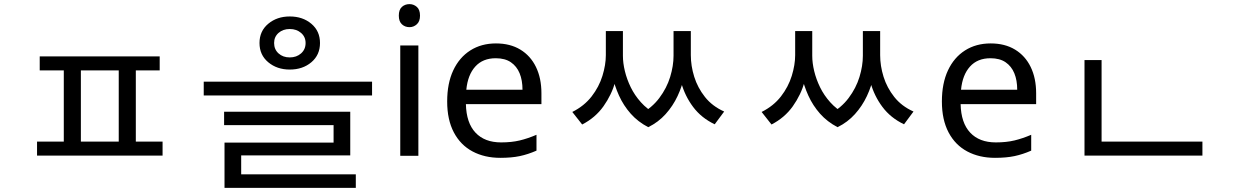

<svg xmlns="http://www.w3.org/2000/svg" viewBox="-20 -757 6026 933"><path d="M173 -483H756V-415H173ZM160 -69H770V-1H160ZM290 -429H373V-42H290ZM557 -429H640V-42H557Z M1388 -677Q1451 -677 1493 -641.5Q1535 -606 1535 -548Q1535 -490 1493 -454.5Q1451 -419 1388 -419Q1326 -419 1283.5 -454.5Q1241 -490 1241 -548Q1241 -606 1283.5 -641.5Q1326 -677 1388 -677ZM1388 -616Q1355 -616 1333.5 -597Q1312 -578 1312 -548Q1312 -517 1333.5 -497.5Q1355 -478 1388 -478Q1421 -478 1443 -497.5Q1465 -517 1465 -548Q1465 -578 1443 -597Q1421 -616 1388 -616ZM970 -360H1788V-293H970ZM1069 -214H1682V-2H1152V112H1071V-64H1601V-149H1069ZM1071 90H1709V156H1071Z M2013 -536V0H1925V-536ZM1970 -737Q1990 -737 2005.5 -723.5Q2021 -710 2021 -681Q2021 -653 2005.5 -639Q1990 -625 1970 -625Q1948 -625 1933 -639Q1918 -653 1918 -681Q1918 -710 1933 -723.5Q1948 -737 1970 -737Z M2390 -546Q2459 -546 2508.5 -516Q2558 -486 2584.5 -431.5Q2611 -377 2611 -304V-251H2244Q2246 -160 2290.5 -112.5Q2335 -65 2415 -65Q2466 -65 2505.5 -74.5Q2545 -84 2587 -102V-25Q2546 -7 2506 1.5Q2466 10 2411 10Q2335 10 2276.5 -21Q2218 -52 2185.5 -113.5Q2153 -175 2153 -264Q2153 -352 2182.5 -415Q2212 -478 2265.5 -512Q2319 -546 2390 -546ZM2389 -474Q2326 -474 2289.5 -433.5Q2253 -393 2246 -321H2519Q2519 -367 2505 -401Q2491 -435 2462.5 -454.5Q2434 -474 2389 -474Z M2924 -606H2989V-489Q2989 -427 2970.5 -361.5Q2952 -296 2912.5 -240.5Q2873 -185 2809 -152L2761 -213Q2819 -242 2855 -288.5Q2891 -335 2907.5 -388.5Q2924 -442 2924 -489ZM2945 -606H3007V-486Q3007 -451 3016.5 -411.5Q3026 -372 3045 -333Q3064 -294 3094.5 -260Q3125 -226 3167 -203L3130 -139Q3080 -165 3045 -204.5Q3010 -244 2988 -292.5Q2966 -341 2955.5 -390.5Q2945 -440 2945 -486ZM3253 -606H3316V-486Q3316 -439 3305.5 -388.5Q3295 -338 3272.5 -290Q3250 -242 3214.5 -202.5Q3179 -163 3130 -139L3092 -203Q3148 -233 3184 -281Q3220 -329 3236.5 -383Q3253 -437 3253 -486ZM3272 -606H3337V-489Q3337 -437 3353.5 -384Q3370 -331 3405.5 -286Q3441 -241 3499 -215L3453 -153Q3388 -184 3348 -237.5Q3308 -291 3290 -356.5Q3272 -422 3272 -489Z M3844 -606H3909V-489Q3909 -427 3890.5 -361.5Q3872 -296 3832.5 -240.5Q3793 -185 3729 -152L3681 -213Q3739 -242 3775 -288.5Q3811 -335 3827.5 -388.5Q3844 -442 3844 -489ZM3865 -606H3927V-486Q3927 -451 3936.5 -411.5Q3946 -372 3965 -333Q3984 -294 4014.5 -260Q4045 -226 4087 -203L4050 -139Q4000 -165 3965 -204.5Q3930 -244 3908 -292.5Q3886 -341 3875.5 -390.5Q3865 -440 3865 -486ZM4173 -606H4236V-486Q4236 -439 4225.5 -388.5Q4215 -338 4192.5 -290Q4170 -242 4134.5 -202.5Q4099 -163 4050 -139L4012 -203Q4068 -233 4104 -281Q4140 -329 4156.5 -383Q4173 -437 4173 -486ZM4192 -606H4257V-489Q4257 -437 4273.5 -384Q4290 -331 4325.5 -286Q4361 -241 4419 -215L4373 -153Q4308 -184 4268 -237.5Q4228 -291 4210 -356.5Q4192 -422 4192 -489Z M4794 -546Q4863 -546 4912.5 -516Q4962 -486 4988.5 -431.5Q5015 -377 5015 -304V-251H4648Q4650 -160 4694.5 -112.5Q4739 -65 4819 -65Q4870 -65 4909.5 -74.5Q4949 -84 4991 -102V-25Q4950 -7 4910 1.5Q4870 10 4815 10Q4739 10 4680.5 -21Q4622 -52 4589.5 -113.5Q4557 -175 4557 -264Q4557 -352 4586.5 -415Q4616 -478 4669.5 -512Q4723 -546 4794 -546ZM4793 -474Q4730 -474 4693.5 -433.5Q4657 -393 4650 -321H4923Q4923 -367 4909 -401Q4895 -435 4866.5 -454.5Q4838 -474 4793 -474Z M5250 -69H5823V-1H5250ZM5250 -465H5333V-43H5250Z"/></svg>

Font: lkorean05
Style: Book
Weight: 400
Designer: Jelle Bosma - Monotype Design Team
Foundry: Monotype Imaging Inc.
Version: Version 2.003